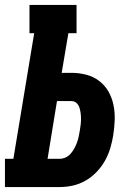

<svg xmlns="http://www.w3.org/2000/svg" viewBox="-31 -755 551 775"><path d="M-11 0V-114H23L107 -621H88V-735H278V-621H245L218 -461H257Q288 -461 317 -453.5Q346 -446 369 -428.5Q392 -411 406.5 -386Q421 -361 427 -331.5Q433 -302 432 -271Q431 -240 426 -209Q422 -183 414 -156.5Q406 -130 392.5 -106Q379 -82 359 -61Q339 -40 314.5 -26Q290 -12 263.5 -6Q237 0 210 0ZM210 -114Q222 -114 234 -119.5Q246 -125 254.5 -135Q263 -145 269 -156Q275 -167 279.5 -179Q284 -191 286.5 -203Q289 -215 291 -227Q293 -239 294.5 -251Q296 -263 296 -275Q296 -287 294.5 -298.5Q293 -310 289.5 -321Q286 -332 277.5 -339.5Q269 -347 257 -347H199L161 -114Z"/></svg>

Font: Iosevka Slab Heavy
Style: Italic
Weight: 900
Italic angle: -9°
Monospace: yes
Designer: Belleve Invis
Foundry: Belleve Invis
Version: Version 11.1.0; ttfautohint (v1.8.3)